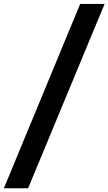

<svg xmlns="http://www.w3.org/2000/svg" viewBox="-69 -832 563 998"><path d="M347.7 -811.5H474.6L77.1 146.5H-48.8Z"/></svg>

Font: Reddit Sans Strawberry ExBold
Style: Regular
Weight: 800
Designer: Stephen Hutchings
Foundry: Reddit
Version: Version 1.013